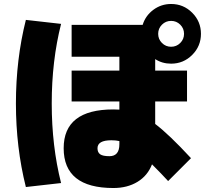

<svg xmlns="http://www.w3.org/2000/svg" viewBox="-20 -870 1040 965"><path d="M580 -360H340V-515H580V-585H340V-745H697Q711 -791 750.5 -820.5Q790 -850 840 -850Q902 -850 946 -806Q990 -762 990 -700Q990 -638 946 -594Q902 -550 840 -550Q795 -550 760 -573V-515H920V-360H760V-247Q829 -195 940 -75L825 40Q795 7 744 -44Q722 13 671 44Q620 75 550 75Q300 75 300 -125Q300 -320 550 -320Q570 -320 580 -319ZM287 -750Q240 -564 240 -350Q240 -136 287 50L110 70Q60 -129 60 -350Q60 -571 110 -770ZM886 -654Q905 -673 905 -700Q905 -727 886 -746Q867 -765 840 -765Q813 -765 794 -746Q775 -727 775 -700Q775 -673 794 -654Q813 -635 840 -635Q867 -635 886 -654ZM580 -161Q563 -165 540 -165Q470 -165 470 -125Q470 -104 483.5 -94.5Q497 -85 530 -85Q580 -85 580 -145Z"/></svg>

Font: Mplus 1p Black
Style: Regular
Weight: 900
Version: Version 1.061